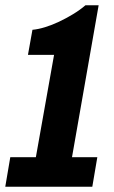

<svg xmlns="http://www.w3.org/2000/svg" viewBox="-48 -708 433 728"><path d="M-28 0 -9 -112H88L157 -500H58L75 -595Q97 -597 123 -605Q149 -613 175.5 -625.5Q202 -638 228.5 -654Q255 -670 276 -688H326L225 -112H321L302 0Z"/></svg>

Font: Archivo ExtraCondensed ExtraBold
Style: Italic
Weight: 800
Width: 2
Italic angle: -10°
Designer: Hector Gatti
Foundry: Omnibus-Type
Version: Version 2.001